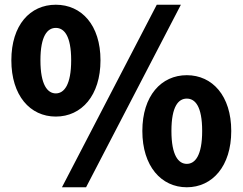

<svg xmlns="http://www.w3.org/2000/svg" viewBox="-20 -778 1026 812"><path d="M216 -285C325 -285 405 -374 405 -523C405 -672 325 -758 216 -758C107 -758 28 -672 28 -523C28 -374 107 -285 216 -285ZM216 -383C181 -383 151 -419 151 -523C151 -627 181 -660 216 -660C251 -660 281 -627 281 -523C281 -419 251 -383 216 -383ZM242 14H344L745 -758H643ZM770 14C878 14 958 -75 958 -224C958 -373 878 -460 770 -460C662 -460 582 -373 582 -224C582 -75 662 14 770 14ZM770 -85C735 -85 705 -120 705 -224C705 -329 735 -361 770 -361C805 -361 835 -329 835 -224C835 -120 805 -85 770 -85Z"/></svg>

Font: Noto Sans HK Black
Style: Regular
Weight: 900
Designer: Ryoko NISHIZUKA 西塚涼子 (kana, bopomofo & ideographs); Paul D. Hunt (Latin, Greek & Cyrillic); Sandoll Communications 산돌커뮤니
Foundry: Adobe
Version: Version 2.004;hotconv 1.0.118;makeotfexe 2.5.65603